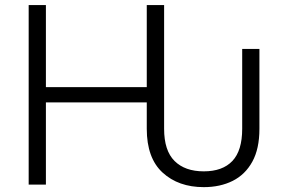

<svg xmlns="http://www.w3.org/2000/svg" viewBox="-20 -748 1155 778"><path d="M805.7 10.3Q703.1 10.3 638.9 -48.6Q574.7 -107.4 574.7 -226.1V-333H166V0H96.2V-727.5H166V-395H574.7V-727.5H645V-226.1Q645 -137.7 687.3 -95.7Q729.5 -53.7 805.7 -53.7Q881.8 -53.7 921.6 -95.7Q961.4 -137.7 961.4 -226.1V-549.8H1031.2V-226.1Q1031.2 -145 1002.4 -92.8Q973.6 -40.5 922.9 -15.1Q872.1 10.3 805.7 10.3Z"/></svg>

Font: Inter Light
Style: Regular
Weight: 300
Designer: Rasmus Andersson
Foundry: rsms
Version: Version 4.000;git-a52131595